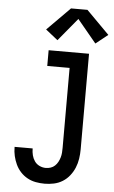

<svg xmlns="http://www.w3.org/2000/svg" viewBox="-64 -1020 636 1070"><g transform="rotate(5 254.5 -485.0)"><path d="M227 8Q202 8 177.5 3.5Q153 -1 131 -13Q109 -25 92 -43.5Q75 -62 64.5 -84.5Q54 -107 48.5 -131Q43 -155 43 -180Q43 -181 43 -181Q43 -181 43 -182H144Q144 -182 144 -181.5Q144 -181 144 -181Q144 -162 148.5 -144Q153 -126 163.5 -111Q174 -96 191 -88Q208 -80 227 -80Q240 -80 253.5 -84.5Q267 -89 277 -98.5Q287 -108 293.5 -120Q300 -132 304 -145.5Q308 -159 309 -172.5Q310 -186 310 -200V-647H185V-735H411V-200Q411 -174 407 -147.5Q403 -121 393 -97Q383 -73 366.5 -52Q350 -31 327.5 -17Q305 -3 279 2.5Q253 8 227 8ZM229 -795 161 -849 289 -978H381L509 -849L441 -795L335 -923Z"/></g></svg>

Font: Iosevka SS04 Semibold
Style: Regular
Weight: 600
Monospace: yes
Designer: Belleve Invis
Foundry: Belleve Invis
Version: Version 19.0.0; ttfautohint (v1.8.4)